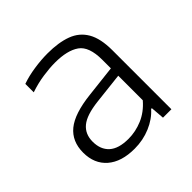

<svg xmlns="http://www.w3.org/2000/svg" viewBox="-147 -686 830 830"><g transform="rotate(-45 268.0 -271.0)"><path d="M225 8.5Q145 8.5 100.2 -30.2Q55.5 -69 55.5 -137Q55.5 -205.5 102.2 -243.8Q149 -282 253.5 -293.5L398 -310V-362.5Q398 -443.5 358.8 -471Q319.5 -498.5 245 -498.5Q211.5 -498.5 170.8 -492.5Q130 -486.5 89 -472.5V-524Q124 -536.5 167.5 -543Q211 -549.5 250 -549.5Q317.5 -549.5 363.8 -532.2Q410 -515 434 -473.8Q458 -432.5 458 -360.5V0H406.5L401.5 -63H397Q368 -30 322.5 -10.8Q277 8.5 225 8.5ZM118 -141.5Q118 -93.5 147.2 -67Q176.5 -40.5 236.5 -40.5Q280 -40.5 322.2 -58.2Q364.5 -76 398 -115V-265L256 -249Q181.5 -240.5 149.8 -214.2Q118 -188 118 -141.5Z"/></g></svg>

Font: Encode Sans SmExp Lt
Style: Regular
Weight: 300
Width: 6
Designer: Multiple Designers
Foundry: Impallari Type
Version: Version 3.002; ttfautohint (v1.8.3) -l 8 -r 50 -G 200 -x 14 